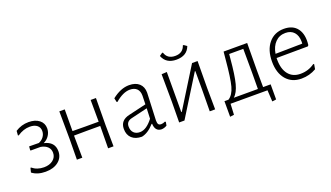

<svg xmlns="http://www.w3.org/2000/svg" viewBox="-67 -1111 2929 1699"><g transform="rotate(-20 1397.0 -261.5)"><path d="M173 6Q96 6 47 -32L57 -72L62 -74Q108 -36 173 -36Q225 -36 258 -62Q291 -88 291 -130Q291 -164 268.5 -186.5Q246 -209 205 -216H112L108 -220L111 -255L202 -254Q231 -265 249 -289.5Q267 -314 267 -344Q267 -378 242.5 -397.5Q218 -417 175 -417Q115 -417 58 -378L51 -380L54 -422Q111 -459 178 -459Q241 -459 278.5 -429.5Q316 -400 316 -351Q316 -315 296 -284.5Q276 -254 242 -238Q340 -216 340 -127Q340 -67 294 -30.5Q248 6 173 6Z M468 0 470 -195 468 -455H519L518 -251L640 -250H764L763 -455H813L811 -198L813 0H762L764 -195V-210H638L517 -209V-198L519 0Z M1126 -462Q1187 -462 1221 -431Q1255 -400 1255 -345Q1255 -330 1249.5 -216Q1244 -102 1244 -87Q1244 -61 1251.5 -50.5Q1259 -40 1277 -40Q1295 -40 1315 -50L1322 -45L1316 -12Q1292 3 1265 4Q1205 2 1202 -71H1197Q1140 -6 1079 6Q1019 6 985 -25.5Q951 -57 951 -113Q951 -194 1039 -214L1205 -253L1207 -334Q1207 -377 1184 -399.5Q1161 -422 1119 -422Q1055 -422 979 -357L973 -360L965 -397Q1047 -462 1126 -462ZM1204 -216 1049 -179Q998 -167 998 -119Q998 -81 1019 -59.5Q1040 -38 1077 -38Q1138 -38 1200 -119Z M1703 -630 1730 -611Q1700 -530 1600 -530Q1503 -530 1472 -611L1499 -630H1507Q1527 -565 1601 -565Q1674 -565 1695 -630ZM1431 0 1433 -195 1431 -454 1481 -457 1480 -80H1485L1718 -455H1770L1768 -199L1770 0H1719L1721 -192V-378H1716L1481 0Z M1872 107V-40H1910Q1954 -68 1973.5 -139.5Q1993 -211 2008 -383L2015 -455H2237L2235 -198L2236 -40H2307V102L2269 107L2263 0H1915L1910 102ZM2050 -375Q2037 -223 2017 -147.5Q1997 -72 1960 -40H2187L2188 -195L2187 -418H2054Z M2583 6Q2492 6 2439.5 -56Q2387 -118 2387 -224Q2387 -333 2440.5 -397.5Q2494 -462 2584 -462Q2669 -462 2710 -406Q2751 -350 2739 -252L2731 -243L2436 -241V-226Q2436 -137 2476 -87Q2516 -37 2589 -37Q2664 -37 2723 -80L2730 -76L2722 -31Q2658 6 2583 6ZM2584 -423Q2527 -423 2489 -384.5Q2451 -346 2440 -279L2693 -283L2694 -300Q2694 -358 2665 -390.5Q2636 -423 2584 -423Z"/></g></svg>

Font: Alegreya Sans Light
Style: Regular
Weight: 300
Designer: Juan Pablo del Peral
Foundry: Huerta Tipografica
Version: Version 2.007